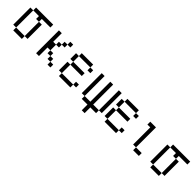

<svg xmlns="http://www.w3.org/2000/svg" viewBox="263 -1674 2973 2973"><g transform="rotate(45 1750.0 -187.5)"><path d="M500 -437.5V-500H125V-437.5H62.5Q62.5 -437.5 62.5 -62.5H125V0H312.5V-62.5H125Q125 -62.5 125 -437.5H250V-375H312.5V-62.5H375V-375H312.5V-437.5Z M937.5 0V-62.5H875V0ZM937.5 -437.5V-500H875V-437.5H812.5V-375H750V-312.5H687.5V-500H625Q625 -500 625 0H687.5V-187.5H750V-125H812.5V-62.5H875V-125H812.5V-187.5H750Q750 -187.5 750 -312.5H812.5V-375H875V-437.5Z M1437.5 -62.5V-125H1375V-62.5H1125V0H1375V-62.5ZM1375 -250V-312.5H1125V-250H1062.5V-62.5H1125V-250ZM1437.5 -375V-437.5H1375V-375ZM1125 -312.5Q1125 -312.5 1125 -437.5H1062.5Q1062.5 -437.5 1062.5 -312.5ZM1125 -437.5H1375V-500H1125Z M1750 0Q1750 0 1750 125H1812.5Q1812.5 125 1812.5 0H1937.5V-62.5H1812.5V-500H1750V-62.5H1625V0ZM1625 -62.5V-500H1562.5V-62.5ZM1937.5 -62.5H2000V-500H1937.5Z M2437.5 -62.5V-125H2375V-62.5H2125V0H2375V-62.5ZM2375 -250V-312.5H2125V-250H2062.5V-62.5H2125V-250ZM2437.5 -375V-437.5H2375V-375ZM2125 -312.5Q2125 -312.5 2125 -437.5H2062.5Q2062.5 -437.5 2062.5 -312.5ZM2125 -437.5H2375V-500H2125Z M2875 0V-62.5H2750V0ZM2750 -62.5V-500H2625V-437.5H2687.5Q2687.5 -437.5 2687.5 -62.5Z M3500 -437.5V-500H3125V-437.5H3062.5Q3062.5 -437.5 3062.5 -62.5H3125V0H3312.5V-62.5H3125Q3125 -62.5 3125 -437.5H3250V-375H3312.5V-62.5H3375V-375H3312.5V-437.5Z"/></g></svg>

Font: Unifont
Style: Regular
Weight: 500
Version: Version 13.0.05